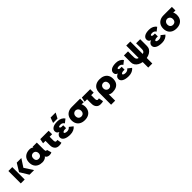

<svg xmlns="http://www.w3.org/2000/svg" viewBox="574 -2803 5143 5143"><g transform="rotate(-45 3145.0 -231.5)"><path d="M213 -470V0H65V-470ZM382 -470H556L410 -246L570 0H395L245 -246Z M977 -235Q977 -267 964 -292Q951 -317 928 -330.5Q905 -344 876 -344Q846 -344 823 -331Q800 -318 787.5 -293.5Q775 -269 775 -235Q775 -196 787.5 -171.5Q800 -147 822.5 -136Q845 -125 876 -125Q905 -125 928 -139Q951 -153 964 -177.5Q977 -202 977 -235ZM878 -481Q904 -481 934.5 -471Q965 -461 986 -443L984 -458V-470H1142V-201Q1142 -172 1148 -156.5Q1154 -141 1166 -137.5Q1178 -134 1195 -139L1233 -11Q1216 1 1192.5 6Q1169 11 1148 11Q1106 11 1073.5 -7Q1041 -25 1031 -57Q1020 -37 996 -21.5Q972 -6 940.5 3Q909 12 878 12Q796 12 737 -18Q678 -48 647.5 -103.5Q617 -159 617 -235Q617 -311 647.5 -366Q678 -421 737 -451Q796 -481 878 -481Z M1339 -158 1338 -219Q1338 -259 1338.5 -279Q1339 -299 1339 -338H1247L1273 -470H1590V-338H1495Q1494 -239 1495 -189Q1496 -158 1507.5 -141.5Q1519 -125 1539 -125Q1565 -125 1581 -131L1605 -1Q1575 14 1505 14Q1426 14 1383 -35.5Q1340 -85 1339 -158Z M1932 15Q1808 15 1741 -24Q1674 -63 1674 -132Q1674 -172 1703.5 -203.5Q1733 -235 1771 -243Q1733 -258 1713.5 -281Q1694 -304 1694 -346Q1694 -406 1752.5 -445Q1811 -484 1932 -484Q2002 -484 2057 -456.5Q2112 -429 2140 -382L2038 -302Q2018 -335 1990.5 -349Q1963 -363 1932 -363Q1899 -363 1878.5 -355.5Q1858 -348 1858 -334Q1858 -321 1871 -310.5Q1884 -300 1906 -299Q1921 -298 1970 -298V-189Q1925 -191 1906 -188Q1887 -185 1872.5 -179.5Q1858 -174 1849 -165Q1840 -156 1840 -145Q1840 -128 1868 -117Q1896 -106 1932 -106Q1963 -106 1992 -119Q2021 -132 2045 -162L2148 -80Q2116 -37 2058.5 -11Q2001 15 1932 15ZM2068 -683 1989 -533H1822L1877 -683Z M2374 -233Q2374 -193 2389 -167.5Q2404 -142 2428 -130.5Q2452 -119 2480 -119Q2508 -119 2532 -130.5Q2556 -142 2571 -167.5Q2586 -193 2586 -233Q2586 -269 2570 -295Q2554 -321 2529.5 -333.5Q2505 -346 2480 -346Q2455 -346 2430.5 -333.5Q2406 -321 2390 -295Q2374 -269 2374 -233ZM2480 -482Q2671 -483 2795 -482V-346H2760L2664 -354L2642 -375Q2672 -397 2694.5 -375.5Q2717 -354 2729 -311.5Q2741 -269 2741 -233Q2741 -158 2710.5 -101.5Q2680 -45 2621 -14Q2562 17 2480 17Q2398 17 2339 -14Q2280 -45 2249.5 -101.5Q2219 -158 2219 -233Q2219 -307 2249.5 -363Q2280 -419 2339 -450.5Q2398 -482 2480 -482Z M2914 -158 2913 -219Q2913 -259 2913.5 -279Q2914 -299 2914 -338H2822L2848 -470H3165V-338H3070Q3069 -239 3070 -189Q3071 -158 3082.5 -141.5Q3094 -125 3114 -125Q3140 -125 3156 -131L3180 -1Q3150 14 3080 14Q3001 14 2958 -35.5Q2915 -85 2914 -158Z M3630 -235Q3630 -268 3617.5 -293Q3605 -318 3583 -331Q3561 -344 3532 -344Q3502 -344 3478.5 -330.5Q3455 -317 3441.5 -292Q3428 -267 3428 -235Q3428 -203 3441.5 -178Q3455 -153 3478.5 -139Q3502 -125 3532 -125Q3561 -125 3583 -138Q3605 -151 3617.5 -176Q3630 -201 3630 -235ZM3798 -235Q3798 -154 3766.5 -98.5Q3735 -43 3675 -15Q3615 13 3530 13Q3499 13 3464.5 3.5Q3430 -6 3417 -20L3420 32V220H3266V-8Q3266 -159 3267 -235Q3268 -307 3296.5 -362.5Q3325 -418 3384 -450Q3443 -482 3530 -482Q3613 -482 3673.5 -452Q3734 -422 3766 -366Q3798 -310 3798 -235Z M4147 15Q4023 15 3956 -24Q3889 -63 3889 -132Q3889 -172 3918.5 -203.5Q3948 -235 3986 -243Q3948 -258 3928.5 -281Q3909 -304 3909 -346Q3909 -406 3967.5 -445Q4026 -484 4147 -484Q4217 -484 4272 -456.5Q4327 -429 4355 -382L4253 -302Q4233 -335 4205.5 -349Q4178 -363 4147 -363Q4114 -363 4093.5 -355.5Q4073 -348 4073 -334Q4073 -321 4086 -310.5Q4099 -300 4121 -299Q4136 -298 4185 -298V-189Q4140 -191 4121 -188Q4102 -185 4087.5 -179.5Q4073 -174 4064 -165Q4055 -156 4055 -145Q4055 -128 4083 -117Q4111 -106 4147 -106Q4178 -106 4207 -119Q4236 -132 4260 -162L4363 -80Q4331 -37 4273.5 -11Q4216 15 4147 15Z M4597 -240Q4598 -195 4620.5 -170.5Q4643 -146 4673 -144V-613H4827V-144Q4857 -146 4879.5 -171Q4902 -196 4903 -240Q4905 -284 4904.5 -335.5Q4904 -387 4903 -470H5058Q5059 -324 5058 -210Q5058 -153 5028.5 -107.5Q4999 -62 4947 -31.5Q4895 -1 4827 11V220H4673V11Q4605 -1 4553 -31Q4501 -61 4471.5 -107Q4442 -153 4442 -210Q4441 -324 4442 -470H4597Q4596 -387 4595.5 -335.5Q4595 -284 4597 -240Z M5407 15Q5283 15 5216 -24Q5149 -63 5149 -132Q5149 -172 5178.5 -203.5Q5208 -235 5246 -243Q5208 -258 5188.5 -281Q5169 -304 5169 -346Q5169 -406 5227.5 -445Q5286 -484 5407 -484Q5477 -484 5532 -456.5Q5587 -429 5615 -382L5513 -302Q5493 -335 5465.5 -349Q5438 -363 5407 -363Q5374 -363 5353.5 -355.5Q5333 -348 5333 -334Q5333 -321 5346 -310.5Q5359 -300 5381 -299Q5396 -298 5445 -298V-189Q5400 -191 5381 -188Q5362 -185 5347.5 -179.5Q5333 -174 5324 -165Q5315 -156 5315 -145Q5315 -128 5343 -117Q5371 -106 5407 -106Q5438 -106 5467 -119Q5496 -132 5520 -162L5623 -80Q5591 -37 5533.5 -11Q5476 15 5407 15Z M5849 -233Q5849 -193 5864 -167.5Q5879 -142 5903 -130.5Q5927 -119 5955 -119Q5983 -119 6007 -130.5Q6031 -142 6046 -167.5Q6061 -193 6061 -233Q6061 -269 6045 -295Q6029 -321 6004.5 -333.5Q5980 -346 5955 -346Q5930 -346 5905.5 -333.5Q5881 -321 5865 -295Q5849 -269 5849 -233ZM5955 -482Q6146 -483 6270 -482V-346H6235L6139 -354L6117 -375Q6147 -397 6169.5 -375.5Q6192 -354 6204 -311.5Q6216 -269 6216 -233Q6216 -158 6185.5 -101.5Q6155 -45 6096 -14Q6037 17 5955 17Q5873 17 5814 -14Q5755 -45 5724.5 -101.5Q5694 -158 5694 -233Q5694 -307 5724.5 -363Q5755 -419 5814 -450.5Q5873 -482 5955 -482Z"/></g></svg>

Font: Kreadon
Style: Regular
Weight: 400
Designer: kohakuno
Foundry: StudioGnu
Version: Version 1.000;Glyphs 3.1.2 (3151)